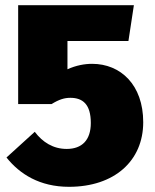

<svg xmlns="http://www.w3.org/2000/svg" viewBox="-20 -700 597 740"><path d="M496 -680H50V-299H179C208 -317 229 -323 251 -323C299 -323 330 -298 330 -226C330 -160 296 -126 237 -126C185 -126 144 -152 114 -192L5 -93C56 -29 133 20 246 20C421 20 532 -80 532 -229C532 -373 445 -454 335 -454C306 -454 273 -448 240 -433V-542H475Z"/></svg>

Font: Fira Sans Heavy
Style: Regular
Weight: 900
Designer: bBox Type GmbH & Carrois Corporate GbR & Edenspiekermann AG
Foundry: bBox Type GmbH & Carrois Corporate GbR & Edenspiekermann AG
Version: Version 4.300;PS 004.300;hotconv 1.0.88;makeotf.lib2.5.64775